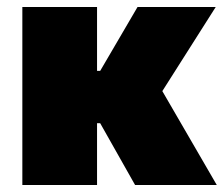

<svg xmlns="http://www.w3.org/2000/svg" viewBox="-20 -530 641 550"><path d="M44 0V-510H258V-327H267L374 -510H598L445 -269L601 0H367L267 -177H258V0Z"/></svg>

Font: Saira Black
Style: Regular
Weight: 900
Designer: Hector Gatti with collaboration of the Omnibus-Type team
Foundry: Omnibus-Type
Version: Version 1.100; ttfautohint (v1.8.3)